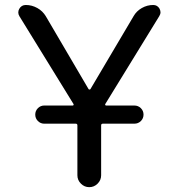

<svg xmlns="http://www.w3.org/2000/svg" viewBox="-20 -775 711 774"><path d="M158.2 -276.4Q143.6 -276.4 132.8 -287.1Q122.1 -297.9 122.1 -313Q122.1 -328.1 132.8 -338.9Q143.6 -349.6 158.2 -349.6H273.4Q275.4 -349.6 276.4 -351.6Q277.3 -353.5 276.4 -355.5L58.6 -709Q53.7 -716.8 53.7 -724.6Q53.7 -732.4 57.6 -739.3Q66.4 -754.9 84 -754.9Q108.4 -754.9 130.4 -742.7Q152.3 -730.5 165 -709L336.9 -416Q337.9 -414.1 340.8 -414.1Q343.8 -414.1 344.7 -416L518.6 -710Q530.3 -730.5 551.8 -742.7Q573.2 -754.9 597.7 -754.9Q614.3 -754.9 623 -740.2Q627 -732.4 627 -725.6Q627 -717.8 622.1 -710L404.3 -355.5Q403.3 -353.5 404.3 -351.6Q405.3 -349.6 408.2 -349.6H521.5Q537.1 -349.6 547.9 -338.9Q558.6 -328.1 558.6 -313Q558.6 -297.9 547.9 -287.1Q537.1 -276.4 521.5 -276.4H394.5Q387.7 -276.4 387.7 -269.5V-68.4Q387.7 -48.8 373.5 -34.7Q359.4 -20.5 339.8 -20.5Q320.3 -20.5 306.2 -34.7Q292 -48.8 292 -68.4V-269.5Q292 -276.4 285.2 -276.4Z"/></svg>

Font: Gen Jyuu Gothic P Regular
Style: Regular
Weight: 400
Designer: [Source Han Sans]
Ryoko NISHIZUKA  (kana & ideographs); Paul D. Hunt (Latin, Greek & Cyrillic); Wenlong ZHANG  (bopomofo
Version: Version 1.002.20150607